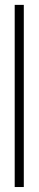

<svg xmlns="http://www.w3.org/2000/svg" viewBox="-20 -752 155 772"><path d="M75.7 -732.4V0H39.1V-732.4Z"/></svg>

Font: Flanker
Style: Regular
Weight: 400
Designer: Flanker
Foundry: Flanker
Version: Version 2.027